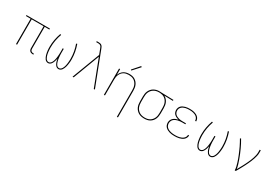

<svg xmlns="http://www.w3.org/2000/svg" viewBox="54 -1910 4693 3288"><g transform="rotate(30 2400.0 -266.0)"><path d="M496 8Q481 8 465.5 3.5Q450 -1 439 -11.5Q428 -22 423 -37Q418 -52 418 -68V-501H182V0H161V-501H68V-520H532V-501H439V-68Q439 -56 442.5 -45Q446 -34 454 -26Q462 -18 473.5 -14.5Q485 -11 496 -11H509V8Z M1004 8Q987 8 972 0.5Q957 -7 946.5 -19.5Q936 -32 928.5 -46.5Q921 -61 915.5 -76.5Q910 -92 906.5 -108Q903 -124 900 -140Q897 -124 893.5 -108Q890 -92 884.5 -76.5Q879 -61 871.5 -46.5Q864 -32 853.5 -19.5Q843 -7 828 0.5Q813 8 796 8Q777 8 760 -2Q743 -12 732 -27.5Q721 -43 713.5 -60.5Q706 -78 700.5 -96.5Q695 -115 692 -134Q689 -153 686.5 -172Q684 -191 683 -210Q682 -229 682 -248Q682 -320 695 -390.5Q708 -461 732 -528L752 -522Q728 -456 715.5 -387Q703 -318 703 -248Q703 -231 704 -214Q705 -197 706.5 -179.5Q708 -162 710.5 -145Q713 -128 717 -111Q721 -94 727 -78Q733 -62 742 -47Q751 -32 765 -21.5Q779 -11 796 -11Q811 -11 823.5 -18.5Q836 -26 845 -37.5Q854 -49 859.5 -62Q865 -75 869.5 -89Q874 -103 877 -117Q880 -131 882 -145Q884 -159 885.5 -173.5Q887 -188 888 -202.5Q889 -217 889.5 -231.5Q890 -246 890 -260V-338H910V-260Q910 -246 910.5 -231.5Q911 -217 912 -202.5Q913 -188 914.5 -173.5Q916 -159 918 -145Q920 -131 923 -117Q926 -103 930.5 -89Q935 -75 940.5 -62Q946 -49 955 -37.5Q964 -26 976.5 -18.5Q989 -11 1004 -11Q1021 -11 1035 -21.5Q1049 -32 1058 -47Q1067 -62 1073 -78Q1079 -94 1083 -111Q1087 -128 1089.5 -145Q1092 -162 1093.5 -179.5Q1095 -197 1096 -214Q1097 -231 1097 -248Q1097 -318 1084.5 -387Q1072 -456 1048 -522L1068 -528Q1092 -461 1105 -390.5Q1118 -320 1118 -248Q1118 -229 1117 -210Q1116 -191 1113.5 -172Q1111 -153 1108 -134Q1105 -115 1099.5 -96.5Q1094 -78 1086.5 -60.5Q1079 -43 1068 -27.5Q1057 -12 1040 -2Q1023 8 1004 8Z M1279 0 1487 -550 1448 -653Q1448 -653 1448 -653.5Q1448 -654 1447 -654V-655Q1442 -667 1437 -679Q1432 -691 1422.5 -700Q1413 -709 1400.5 -712.5Q1388 -716 1375 -716H1334V-735H1375Q1391 -735 1407 -731Q1423 -727 1435 -716Q1447 -705 1454 -690Q1461 -675 1467 -660L1721 0H1699L1498 -522L1301 0Z M2280 215V-310Q2280 -335 2276.5 -360.5Q2273 -386 2263 -409.5Q2253 -433 2236.5 -453Q2220 -473 2198 -486Q2176 -499 2150.5 -504Q2125 -509 2100 -509Q2075 -509 2049.5 -504Q2024 -499 2002 -486Q1980 -473 1963.5 -453Q1947 -433 1937 -409.5Q1927 -386 1923.5 -360.5Q1920 -335 1920 -310V0H1899V-520H1920V-407Q1930 -435 1948 -459Q1966 -483 1990.5 -499Q2015 -515 2044.5 -521.5Q2074 -528 2103 -528Q2131 -528 2158.5 -522.5Q2186 -517 2210 -502.5Q2234 -488 2252.5 -466.5Q2271 -445 2282 -419Q2293 -393 2297 -365.5Q2301 -338 2301 -310V215ZM2097 -594 2083 -606 2207 -747 2223 -733Z M2699 8Q2671 8 2642.5 2.5Q2614 -3 2589 -16.5Q2564 -30 2544 -51.5Q2524 -73 2512 -99Q2500 -125 2495.5 -153Q2491 -181 2491 -210V-310Q2491 -337 2495 -364.5Q2499 -392 2510.5 -417Q2522 -442 2540 -463.5Q2558 -485 2581.5 -499Q2605 -513 2631.5 -520.5Q2658 -528 2686 -528Q2689 -528 2692.5 -528Q2696 -528 2700 -528Q2705 -528 2709 -528Q2713 -528 2718 -527L2974 -520V-501L2802 -506Q2828 -493 2848 -471Q2868 -449 2880 -423Q2892 -397 2896.5 -368Q2901 -339 2901 -310V-210Q2901 -182 2896.5 -154Q2892 -126 2881 -100Q2870 -74 2851 -52.5Q2832 -31 2807.5 -17Q2783 -3 2755 2.5Q2727 8 2699 8ZM2699 -11Q2725 -11 2750 -16Q2775 -21 2797 -34Q2819 -47 2836 -67Q2853 -87 2863 -110.5Q2873 -134 2876.5 -159Q2880 -184 2880 -210V-310Q2880 -334 2877 -358Q2874 -382 2865 -404.5Q2856 -427 2841.5 -446.5Q2827 -466 2807 -480Q2787 -494 2763.5 -500.5Q2740 -507 2716 -509H2700Q2697 -509 2693.5 -509Q2690 -509 2687 -509Q2662 -509 2638 -502Q2614 -495 2592.5 -482Q2571 -469 2555 -449.5Q2539 -430 2529 -407.5Q2519 -385 2515.5 -360Q2512 -335 2512 -310V-210Q2512 -184 2516 -158.5Q2520 -133 2530.5 -109Q2541 -85 2559 -65.5Q2577 -46 2599.5 -33.5Q2622 -21 2647.5 -16Q2673 -11 2699 -11Z M3297 8Q3273 8 3249 6Q3225 4 3201.5 -2.5Q3178 -9 3156.5 -20Q3135 -31 3117.5 -48Q3100 -65 3091.5 -88Q3083 -111 3083 -135Q3083 -161 3093 -185.5Q3103 -210 3123 -227.5Q3143 -245 3167.5 -255Q3192 -265 3217 -271Q3194 -276 3172.5 -286Q3151 -296 3133.5 -311.5Q3116 -327 3107.5 -349.5Q3099 -372 3099 -396Q3099 -418 3107 -439.5Q3115 -461 3131 -476.5Q3147 -492 3167 -502Q3187 -512 3208.5 -518Q3230 -524 3252.5 -526Q3275 -528 3297 -528Q3319 -528 3341 -526Q3363 -524 3384 -518.5Q3405 -513 3425 -503Q3445 -493 3461 -478Q3477 -463 3486 -442.5Q3495 -422 3495 -400Q3495 -398 3495 -397Q3495 -396 3495 -395H3474Q3474 -396 3474 -397Q3474 -398 3474 -399Q3474 -418 3465.5 -436Q3457 -454 3443 -467Q3429 -480 3411 -488Q3393 -496 3374 -501Q3355 -506 3335.5 -507.5Q3316 -509 3297 -509Q3277 -509 3257.5 -507.5Q3238 -506 3219 -501Q3200 -496 3182 -487.5Q3164 -479 3149.5 -465.5Q3135 -452 3127.5 -433.5Q3120 -415 3120 -395Q3120 -375 3127.5 -356Q3135 -337 3149.5 -323.5Q3164 -310 3182.5 -301.5Q3201 -293 3220.5 -288Q3240 -283 3260 -281.5Q3280 -280 3300 -280H3360V-261H3300Q3278 -261 3256.5 -259Q3235 -257 3213.5 -252Q3192 -247 3172 -237.5Q3152 -228 3136 -213Q3120 -198 3112 -177.5Q3104 -157 3104 -135Q3104 -114 3112 -93.5Q3120 -73 3136 -58Q3152 -43 3171.5 -34Q3191 -25 3212 -20Q3233 -15 3254.5 -13Q3276 -11 3297 -11Q3318 -11 3338.5 -12.5Q3359 -14 3379.5 -18.5Q3400 -23 3419 -31.5Q3438 -40 3454.5 -53Q3471 -66 3480.5 -85Q3490 -104 3490 -125Q3490 -125 3490 -125.5Q3490 -126 3490 -127H3511Q3511 -126 3511 -125.5Q3511 -125 3511 -124Q3511 -101 3500.5 -79Q3490 -57 3472.5 -41.5Q3455 -26 3433.5 -16.5Q3412 -7 3389.5 -1.5Q3367 4 3343.5 6Q3320 8 3297 8Z M4004 8Q3987 8 3972 0.5Q3957 -7 3946.5 -19.5Q3936 -32 3928.5 -46.5Q3921 -61 3915.5 -76.5Q3910 -92 3906.5 -108Q3903 -124 3900 -140Q3897 -124 3893.5 -108Q3890 -92 3884.5 -76.5Q3879 -61 3871.5 -46.5Q3864 -32 3853.5 -19.5Q3843 -7 3828 0.5Q3813 8 3796 8Q3777 8 3760 -2Q3743 -12 3732 -27.5Q3721 -43 3713.5 -60.5Q3706 -78 3700.5 -96.5Q3695 -115 3692 -134Q3689 -153 3686.5 -172Q3684 -191 3683 -210Q3682 -229 3682 -248Q3682 -320 3695 -390.5Q3708 -461 3732 -528L3752 -522Q3728 -456 3715.5 -387Q3703 -318 3703 -248Q3703 -231 3704 -214Q3705 -197 3706.5 -179.5Q3708 -162 3710.5 -145Q3713 -128 3717 -111Q3721 -94 3727 -78Q3733 -62 3742 -47Q3751 -32 3765 -21.5Q3779 -11 3796 -11Q3811 -11 3823.5 -18.5Q3836 -26 3845 -37.5Q3854 -49 3859.5 -62Q3865 -75 3869.5 -89Q3874 -103 3877 -117Q3880 -131 3882 -145Q3884 -159 3885.5 -173.5Q3887 -188 3888 -202.5Q3889 -217 3889.5 -231.5Q3890 -246 3890 -260V-338H3910V-260Q3910 -246 3910.5 -231.5Q3911 -217 3912 -202.5Q3913 -188 3914.5 -173.5Q3916 -159 3918 -145Q3920 -131 3923 -117Q3926 -103 3930.5 -89Q3935 -75 3940.5 -62Q3946 -49 3955 -37.5Q3964 -26 3976.5 -18.5Q3989 -11 4004 -11Q4021 -11 4035 -21.5Q4049 -32 4058 -47Q4067 -62 4073 -78Q4079 -94 4083 -111Q4087 -128 4089.5 -145Q4092 -162 4093.5 -179.5Q4095 -197 4096 -214Q4097 -231 4097 -248Q4097 -318 4084.5 -387Q4072 -456 4048 -522L4068 -528Q4092 -461 4105 -390.5Q4118 -320 4118 -248Q4118 -229 4117 -210Q4116 -191 4113.5 -172Q4111 -153 4108 -134Q4105 -115 4099.5 -96.5Q4094 -78 4086.5 -60.5Q4079 -43 4068 -27.5Q4057 -12 4040 -2Q4023 8 4004 8Z M4486 0Q4486 -35 4477.5 -69Q4469 -103 4459 -136.5Q4449 -170 4437 -202.5Q4425 -235 4411.5 -267.5Q4398 -300 4384 -332Q4370 -364 4355 -395.5Q4340 -427 4323.5 -457.5Q4307 -488 4290 -518L4307 -528Q4330 -490 4350.5 -450.5Q4371 -411 4389.5 -370.5Q4408 -330 4425 -289Q4442 -248 4457 -206.5Q4472 -165 4485.5 -122Q4499 -79 4505 -35Q4519 -61 4533.5 -86.5Q4548 -112 4562 -138Q4576 -164 4589 -190.5Q4602 -217 4614.5 -243.5Q4627 -270 4638 -297.5Q4649 -325 4658 -353Q4667 -381 4673.5 -410Q4680 -439 4680 -468V-520H4701V-468Q4701 -436 4693.5 -405Q4686 -374 4676 -343.5Q4666 -313 4653.5 -283.5Q4641 -254 4627.5 -225Q4614 -196 4599.5 -167.5Q4585 -139 4570 -111Q4555 -83 4539 -55Q4523 -27 4507 0Z"/></g></svg>

Font: Iosevka SS04 Thin Extended
Style: Regular
Weight: 100
Width: 7
Monospace: yes
Designer: Belleve Invis
Foundry: Belleve Invis
Version: Version 19.0.0; ttfautohint (v1.8.4)